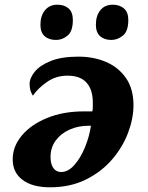

<svg xmlns="http://www.w3.org/2000/svg" viewBox="-20 -787 628 817"><path d="M193 10Q118 10 76 -21.5Q34 -53 34 -109Q34 -164 73 -210.5Q112 -257 180.5 -285Q249 -313 336 -313H373Q375 -323 375 -332.5Q375 -342 375 -350Q375 -405 348.5 -435Q322 -465 267 -465Q218 -465 179.5 -438Q141 -411 120 -380Q106 -400 106 -430Q106 -455 128 -482Q150 -509 196 -527.5Q242 -546 314 -546Q378 -546 431 -523.5Q484 -501 516 -455Q548 -409 548 -339Q548 -283 525 -222Q502 -161 457 -108.5Q412 -56 345.5 -23Q279 10 193 10ZM240 -55Q270 -55 296.5 -85Q323 -115 341.5 -160Q360 -205 367 -252H358Q313 -252 276 -235.5Q239 -219 217 -189Q195 -159 195 -119Q195 -89 207 -72Q219 -55 240 -55ZM454 -617Q424 -617 406 -633Q388 -649 388 -682Q388 -720 407 -743.5Q426 -767 460 -767Q489 -767 507.5 -751Q526 -735 526 -702Q526 -654 503 -635.5Q480 -617 454 -617ZM219 -617Q188 -617 170 -633Q152 -649 152 -682Q152 -720 171.5 -743.5Q191 -767 224 -767Q254 -767 272 -751Q290 -735 290 -702Q290 -654 267.5 -635.5Q245 -617 219 -617Z"/></svg>

Font: Noto Serif ExtraBold
Style: Italic
Weight: 800
Italic angle: -12°
Designer: Monotype Design Team
Foundry: Monotype Imaging Inc.
Version: Version 2.013